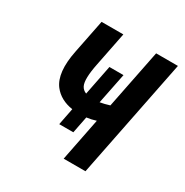

<svg xmlns="http://www.w3.org/2000/svg" viewBox="-129 -633 711 738"><g transform="rotate(30 226.5 -264.0)"><path d="M347.7 0H251L288.6 -189.9Q267.6 -183.1 247.1 -180.7L232.4 -106.4H169.9L184.6 -181.2Q129.9 -189.5 100.6 -227.1Q63.5 -275.4 84.5 -378.9L114.3 -528.3H210.9L181.2 -378.9Q166 -304.7 178.7 -279.3Q185.5 -265.6 200.7 -259.8L227.1 -393.1H289.6L262.2 -256.8Q280.8 -259.8 304.2 -267.1L356.4 -528.3H453.1Z"/></g></svg>

Font: RobotoCondensed-Italic
Style: Italic
Weight: 400
Designer: Google
Version: Version 1.200311; 2013